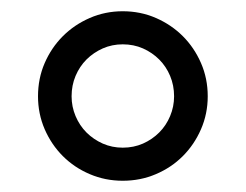

<svg xmlns="http://www.w3.org/2000/svg" viewBox="-20 -734 440 343"><path d="M47.9 -562Q47.9 -593.8 59.8 -621.3Q71.8 -648.9 92.3 -669.4Q112.8 -689.9 140.4 -701.9Q168 -713.9 199.2 -713.9Q231 -713.9 258.5 -701.9Q286.1 -689.9 306.6 -669.4Q327.1 -648.9 339.1 -621.3Q351.1 -593.8 351.1 -562Q351.1 -530.8 339.1 -503.2Q327.1 -475.6 306.6 -455.1Q286.1 -434.6 258.5 -422.9Q231 -411.1 199.2 -411.1Q168 -411.1 140.4 -422.9Q112.8 -434.6 92.3 -455.1Q71.8 -475.6 59.8 -503.2Q47.9 -530.8 47.9 -562ZM107.9 -562Q107.9 -543.5 115 -526.6Q122.1 -509.8 134.5 -497.3Q147 -484.9 163.6 -477.5Q180.2 -470.2 199.2 -470.2Q218.8 -470.2 235.4 -477.5Q252 -484.9 264.4 -497.3Q276.9 -509.8 283.9 -526.6Q291 -543.5 291 -562Q291 -581.5 283.9 -598.4Q276.9 -615.2 264.4 -627.7Q252 -640.1 235.4 -647.5Q218.8 -654.8 199.2 -654.8Q180.2 -654.8 163.6 -647.5Q147 -640.1 134.5 -627.7Q122.1 -615.2 115 -598.4Q107.9 -581.5 107.9 -562Z"/></svg>

Font: Gandom FD
Style: FD
Weight: 400
Foundry: DejaVu fonts team - Redesigned by Saber Rastikerdar - Based on Samim Font
Version: Version 0.6